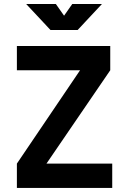

<svg xmlns="http://www.w3.org/2000/svg" viewBox="-20 -918 626 938"><path d="M62.5 0H528.3V-118.7H207L518.6 -574.7V-693.4H62.5V-574.7H371.1L62.5 -118.7ZM226.6 -771.5H359.4L478 -898.4H333L293 -841.3L252.9 -898.4H107.9Z"/></svg>

Font: Cascadia Mono NF
Style: Bold
Weight: 700
Monospace: yes
Designer: Aaron Bell
Foundry: Saja Typeworks
Version: Version 2404.023